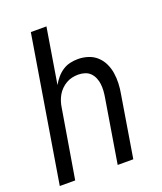

<svg xmlns="http://www.w3.org/2000/svg" viewBox="-136 -824 772 913"><g transform="rotate(-20 250.0 -367.5)"><path d="M8 0 129 -735H208L162 -455Q172 -473 186 -489.5Q200 -506 217.5 -517.5Q235 -529 255 -533.5Q275 -538 295 -538Q321 -538 346 -530Q371 -522 389.5 -505Q408 -488 419 -465Q430 -442 434 -416.5Q438 -391 437 -364Q436 -337 431 -311L380 0H301L354 -322Q357 -339 358 -356Q359 -373 357 -389.5Q355 -406 348.5 -421Q342 -436 331 -447Q320 -458 304 -463Q288 -468 271 -468Q255 -468 239.5 -464.5Q224 -461 210 -453Q196 -445 184 -433Q172 -421 164 -407Q156 -393 151 -377.5Q146 -362 144 -347L86 0Z"/></g></svg>

Font: Iosevka Curly Oblique
Style: Regular
Weight: 400
Italic angle: -9°
Monospace: yes
Designer: Belleve Invis
Foundry: Belleve Invis
Version: Version 11.1.0; ttfautohint (v1.8.3)